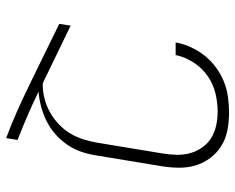

<svg xmlns="http://www.w3.org/2000/svg" viewBox="-92 -684 783 640"><g transform="rotate(-90 300.0 -363.5)"><path d="M245 8Q215 8 186.5 2.5Q158 -3 134.5 -17.5Q111 -32 94 -54.5Q77 -77 69 -104Q61 -131 61.5 -161Q62 -191 67 -220L103 -438Q107 -463 115.5 -487Q124 -511 139 -532.5Q154 -554 174 -571.5Q194 -589 217.5 -600.5Q241 -612 265.5 -618.5Q290 -625 315 -627Q276 -646 235.5 -663.5Q195 -681 154 -697L160 -735Q209 -717 256.5 -695.5Q304 -674 351 -651L541 -558L535 -520L345 -612Q343 -613 341 -613Q339 -613 338 -613Q315 -613 291.5 -607Q268 -601 246.5 -589Q225 -577 206.5 -559.5Q188 -542 175.5 -521Q163 -500 156 -477.5Q149 -455 145 -432L109 -214Q105 -190 104.5 -166.5Q104 -143 110 -121.5Q116 -100 129 -81.5Q142 -63 160.5 -51.5Q179 -40 202 -35Q225 -30 249 -30Q279 -30 310 -37.5Q341 -45 368 -64Q395 -83 413 -111.5Q431 -140 437 -170H479Q475 -145 463.5 -120Q452 -95 435 -73.5Q418 -52 395.5 -35.5Q373 -19 348 -9Q323 1 296.5 4.5Q270 8 245 8Z"/></g></svg>

Font: Iosevka XLt Ex Obl
Style: Regular
Weight: 200
Width: 7
Italic angle: -9°
Monospace: yes
Designer: Belleve Invis
Foundry: Belleve Invis
Version: Version 32.5.0; ttfautohint (v1.8.4)